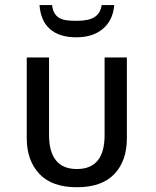

<svg xmlns="http://www.w3.org/2000/svg" viewBox="-20 -745 633 778"><path d="M291.5 13.7Q189.9 13.7 139.2 -40.8Q88.4 -95.2 88.4 -184.6V-512.2H178.7V-199.2Q178.7 -60.1 291.5 -60.1Q403.8 -60.1 403.8 -197.3V-512.2H494.1V-184.6Q494.1 -93.3 443.4 -39.8Q392.6 13.7 291.5 13.7ZM289.1 -593.8Q220.7 -593.8 182.6 -627.2Q144.5 -660.6 140.1 -724.6H190.9Q193.8 -700.7 203.9 -687Q213.9 -673.3 231.7 -667Q249.5 -660.6 291 -660.6Q340.3 -660.6 363.8 -676.3Q387.2 -691.9 392.1 -724.6H442.9Q438 -663.1 397.2 -628.4Q356.4 -593.8 289.1 -593.8Z"/></svg>

Font: Cadman
Style: Regular
Weight: 400
Designer: Paul James MIller
Foundry: High-Logic / Made with FontCreator
Version: Version 2.114;March 28, 2021;FontCreator 13.0.0.2683 64-bit